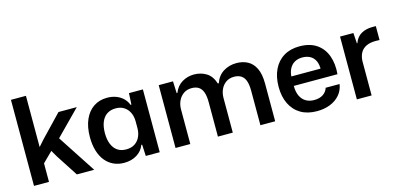

<svg xmlns="http://www.w3.org/2000/svg" viewBox="-67 -1146 3260 1571"><g transform="rotate(-15 1563.5 -360.0)"><path d="M67 0V-729H194V-295L239 -346L417 -532H572L366 -323L577 0H430L310 -185L278 -240L194 -157V0Z M830 9Q781 9 741 -9.5Q701 -28 672 -63.5Q643 -99 627.5 -150.5Q612 -202 612 -266Q612 -353 639.5 -415Q667 -477 716 -509.5Q765 -542 830 -542Q872 -542 906.5 -529Q941 -516 965.5 -492Q990 -468 1002 -436H1009L1014 -532H1132V0H1014L1009 -97H1002Q985 -49 939 -20Q893 9 830 9ZM874 -93Q918 -93 947.5 -112.5Q977 -132 992 -165Q1007 -198 1007 -238V-295Q1007 -336 991.5 -369Q976 -402 946.5 -421Q917 -440 877 -440Q832 -440 801.5 -419.5Q771 -399 755 -360Q739 -321 739 -266Q739 -213 754.5 -174Q770 -135 800 -114Q830 -93 874 -93Z M1266 0V-532H1387L1391 -431H1397Q1419 -487 1465 -514.5Q1511 -542 1566 -542Q1624 -542 1670 -514Q1716 -486 1737 -420H1745Q1766 -481 1815 -511.5Q1864 -542 1926 -542Q1979 -542 2020.5 -520Q2062 -498 2086 -449Q2110 -400 2110 -319V0H1985V-292Q1985 -342 1974 -374.5Q1963 -407 1939 -423Q1915 -439 1878 -439Q1838 -439 1809.5 -419Q1781 -399 1766 -366Q1751 -333 1751 -293V0H1625V-292Q1625 -342 1614 -374.5Q1603 -407 1579.5 -423Q1556 -439 1519 -439Q1479 -439 1450.5 -419Q1422 -399 1406.5 -366Q1391 -333 1391 -293V0Z M2464 9Q2383 9 2326.5 -24.5Q2270 -58 2240 -119.5Q2210 -181 2210 -263Q2210 -348 2240 -410.5Q2270 -473 2326 -507Q2382 -541 2459 -541Q2547 -541 2603.5 -502.5Q2660 -464 2685 -396Q2710 -328 2702 -240H2332Q2332 -189 2348.5 -154.5Q2365 -120 2394.5 -102.5Q2424 -85 2464 -85Q2511 -85 2540.5 -105Q2570 -125 2580 -158H2698Q2690 -106 2658 -68.5Q2626 -31 2576 -11Q2526 9 2464 9ZM2332 -307 2321 -320H2592L2580 -306Q2582 -355 2567 -386Q2552 -417 2524 -432Q2496 -447 2459 -447Q2421 -447 2393 -431Q2365 -415 2349 -383.5Q2333 -352 2332 -307Z M2802 0V-532H2915L2921 -443H2925Q2943 -494 2983.5 -516.5Q3024 -539 3076 -539Q3085 -539 3092.5 -539Q3100 -539 3107 -539V-421Q3101 -421 3092.5 -421.5Q3084 -422 3074 -422Q3026 -422 2994 -406.5Q2962 -391 2945.5 -362Q2929 -333 2927 -291V0Z"/></g></svg>

Font: Mona Sans ExtraLight SemiBold
Style: Regular
Weight: 600
Version: Version 2.000